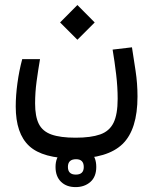

<svg xmlns="http://www.w3.org/2000/svg" viewBox="-20 -473 626 780"><path d="M282.2 170.9Q153.8 170.9 98.9 120.4Q43.9 69.8 43.9 -40.5Q43.9 -84.5 50.8 -135Q57.6 -185.5 70.3 -232.9H142.6Q134.8 -187.5 128.7 -142.6Q122.6 -97.7 122.6 -52.7Q122.6 0 137.7 30.3Q152.8 60.5 189 73.5Q225.1 86.4 287.1 86.4Q349.1 86.4 386.7 73.2Q424.3 60.1 441.2 25.9Q458 -8.3 458 -71.3Q458 -119.1 451.9 -170.7Q445.8 -222.2 437.5 -271.5L516.1 -280.8Q522.9 -236.3 530.8 -185.1Q538.6 -133.8 538.6 -81.1Q538.6 53.2 477.8 112.1Q417 170.9 282.2 170.9ZM294.4 -311.5 224.1 -381.8 294.4 -452.6 364.7 -381.8ZM287.1 287.1Q250 287.1 227.8 265.4Q205.6 243.7 205.6 205.1Q205.6 167 229.2 145Q252.9 123 288.6 123Q324.2 123 347.7 144.3Q371.1 165.5 371.1 205.1Q371.1 245.1 347.2 266.1Q323.2 287.1 287.1 287.1ZM288.1 236.3Q320.3 236.3 320.3 205.6Q320.3 173.8 289.1 173.8Q255.9 173.8 255.9 205.1Q255.9 236.3 288.1 236.3Z"/></svg>

Font: CaskaydiaMono NF SemiLight
Style: Regular
Weight: 350
Designer: Aaron Bell
Foundry: Saja Typeworks
Version: Version 2111.001; ttfautohint (v1.8.4);Nerd Fonts 3.1.1